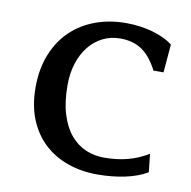

<svg xmlns="http://www.w3.org/2000/svg" viewBox="-65 -583 658 660"><g transform="rotate(10 264.0 -253.0)"><path d="M489.3 -26.4Q457 -7.3 411.9 2.2Q366.7 11.7 316.4 11.7Q259.3 11.7 211.4 -5.4Q163.6 -22.5 128.7 -55.4Q93.8 -88.4 74.5 -136.5Q55.2 -184.6 55.2 -246.6Q55.2 -311.5 75.7 -362.3Q96.2 -413.1 132.1 -447.5Q168 -481.9 217 -500Q266.1 -518.1 323.7 -518.1Q348.6 -518.1 372.3 -514.9Q396 -511.7 417.2 -505.6Q438.5 -499.5 456.5 -491Q474.6 -482.4 487.8 -471.7L479.5 -373.5H444.3Q420.9 -419.4 389.9 -440.9Q358.9 -462.4 313.5 -462.4Q280.3 -462.4 252.4 -448.5Q224.6 -434.6 204.6 -409.7Q184.6 -384.8 173.3 -349.9Q162.1 -314.9 162.1 -273.4Q162.1 -214.4 175.3 -171.9Q188.5 -129.4 211.2 -102.3Q233.9 -75.2 263.9 -62.3Q293.9 -49.3 328.1 -49.3Q374 -49.3 411.4 -59.3Q448.7 -69.3 482.4 -89.8Z"/></g></svg>

Font: Tienne
Style: Regular
Weight: 400
Designer: vernon adams
Foundry: vernon adams
Version: Version 1.001